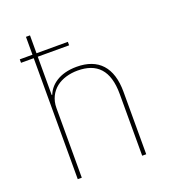

<svg xmlns="http://www.w3.org/2000/svg" viewBox="-135 -839 830 938"><g transform="rotate(-20 279.5 -370.0)"><path d="M108 0V-629H42V-647H108V-740H129V-647H292V-629H129V-430H132C149 -475 199 -518 290 -518C403 -518 464 -452 464 -325V0H443V-321C443 -445 388 -499 288 -499C247 -499 206 -488 177 -465C148 -442 129 -407 129 -362V0Z"/></g></svg>

Font: Plexus Sans Thin
Style: Regular
Weight: 250
Version: Version 2.001;PS 002.001;hotconv 1.0.70;makeotf.lib2.5.58329